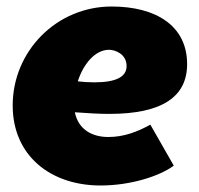

<svg xmlns="http://www.w3.org/2000/svg" viewBox="-20 -553 612 590"><path d="M289 17C382 17 471 -12 514 -44L442 -170C404 -149 362 -132 313 -132C264 -132 221 -154 210 -208C250 -205 285 -203 316 -203C479 -203 555 -256 555 -356C555 -474 459 -533 323 -533C154 -533 19 -396 19 -229C19 -74 136 17 289 17ZM219 -303C236 -356 272 -400 315 -400C334 -400 369 -387 369 -350C369 -316 335 -300 270 -300C253 -300 236 -301 219 -303Z"/></svg>

Font: Fixel Text 20240404 Black
Style: Italic
Weight: 900
Width: 4
Italic angle: -10°
Designer: AlfaBravo + MacPaw
Foundry: Kyrylo Tkachov, Marchela Mozhyna, Serhii Makarenko, Maria Weinstein, Zakhar Kryvoshyya
Version: Version 1.211;Glyphs 3.2 (3225)